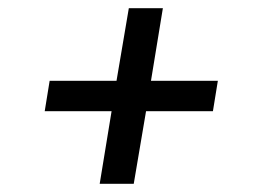

<svg xmlns="http://www.w3.org/2000/svg" viewBox="-20 -574 640 468"><path d="M223 -126 252 -303H89L101 -377H264L294 -554H377L348 -377H511L499 -303H336L306 -126Z"/></svg>

Font: Iosevka Slab Extended
Style: Italic
Weight: 400
Width: 7
Italic angle: -9°
Monospace: yes
Designer: Belleve Invis
Foundry: Belleve Invis
Version: Version 11.1.0; ttfautohint (v1.8.3)